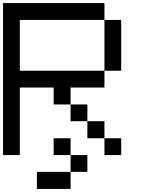

<svg xmlns="http://www.w3.org/2000/svg" viewBox="-20 -1020 929 1263"><path d="M222.7 222.7Q222.7 194.3 222.7 110.4Q277.3 110.4 444.3 110.4Q444.3 138.7 444.3 222.7Q388.7 222.7 222.7 222.7ZM444.3 110.4Q444.3 83 444.3 0Q471.7 0 554.7 0Q554.7 27.3 554.7 110.4Q527.3 110.4 444.3 110.4ZM333 0Q333 -27.3 333 -110.4Q360.4 -110.4 444.3 -110.4Q444.3 -83 444.3 0Q417 0 333 0ZM667 0Q667 -27.3 667 -110.4Q694.3 -110.4 777.3 -110.4Q777.3 -83 777.3 0Q750 0 667 0ZM554.7 -110.4Q554.7 -138.7 554.7 -222.7Q583 -222.7 667 -222.7Q667 -194.3 667 -110.4Q638.7 -110.4 554.7 -110.4ZM444.3 -222.7Q444.3 -250 444.3 -333Q471.7 -333 554.7 -333Q554.7 -305.7 554.7 -222.7Q527.3 -222.7 444.3 -222.7ZM667 -554.7Q667 -638.7 667 -888.7Q694.3 -888.7 777.3 -888.7Q777.3 -805.7 777.3 -554.7Q750 -554.7 667 -554.7ZM0 0Q0 -250 0 -1000Q167 -1000 667 -1000Q667 -972.7 667 -888.7Q527.3 -888.7 110.4 -888.7Q110.4 -805.7 110.4 -554.7Q250 -554.7 667 -554.7Q667 -527.3 667 -444.3Q611.3 -444.3 444.3 -444.3Q444.3 -417 444.3 -333Q417 -333 333 -333Q333 -360.4 333 -444.3Q277.3 -444.3 110.4 -444.3Q110.4 -333 110.4 0Q83 0 0 0Z"/></svg>

Font: Ingsat TST_CRD
Style: Regular
Weight: 300
Designer: Tofik Waleny
Version: 1.0